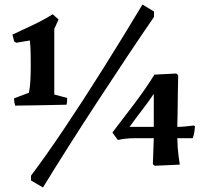

<svg xmlns="http://www.w3.org/2000/svg" viewBox="-20 -725 902 849"><path d="M47 -258Q42 -274 42 -290L108 -315Q113 -340 114.5 -372Q116 -404 116 -435Q116 -461 115.5 -490Q115 -519 112 -546L52 -536L43 -541L35 -572Q77 -591 127 -615Q177 -639 213 -662L239 -639L220 -597V-307L277 -292Q277 -285 276.5 -277Q276 -269 274 -262Q244 -261 203 -260.5Q162 -260 120 -259Q78 -258 47 -258ZM170 104 117 73V52Q184 -37 265.5 -158.5Q347 -280 435 -420Q523 -560 610 -705L661 -674V-650Q607 -572 543.5 -476.5Q480 -381 413.5 -279.5Q347 -178 284.5 -79.5Q222 19 170 104ZM664 8 656 1 660 -114Q612 -114 584 -114Q556 -114 537.5 -112Q519 -110 501 -106L477 -139Q521 -196 572 -263.5Q623 -331 663 -395L760 -400L768 -392Q767 -361 766.5 -319.5Q766 -278 765.5 -237Q765 -196 764 -164Q780 -164 800.5 -166Q821 -168 837 -170L842 -167Q842 -159 839.5 -142Q837 -125 832 -114H764Q765 -67 769.5 -36.5Q774 -6 775 3ZM553 -164H660V-310Q636 -274 608 -238Q580 -202 553 -164Z"/></svg>

Font: Labrada
Style: Bold
Weight: 700
Designer: Mercedes Jáuregui
Foundry: Omnibus-Type Team
Version: Version 1.000; ttfautohint (v1.8.4.7-5d5b)